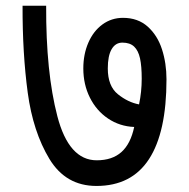

<svg xmlns="http://www.w3.org/2000/svg" viewBox="-20 -630 640 651"><path d="M56.5 -610.5H136.5Q135.5 -385 174.5 -235.8Q213.5 -86.5 308 -86.5Q360.5 -86.5 391.8 -114.5Q423 -142.5 435 -199.5Q386 -201.5 346.5 -228Q307 -254.5 284.8 -299Q262.5 -343.5 262.5 -398Q262.5 -446 279.5 -485.2Q296.5 -524.5 327.2 -547Q358 -569.5 397 -569.5Q447.5 -569.5 480.8 -539.8Q514 -510 529.2 -462.8Q544.5 -415.5 544.5 -361Q544.5 -181.5 485.2 -90.5Q426 0.5 307 0.5Q203 0.5 147.5 -91.2Q92 -183 74 -316Q56 -449 56.5 -610.5ZM460.5 -363Q460.5 -405.5 454.8 -432Q449 -458.5 434.8 -472Q420.5 -485.5 395 -485.5Q371.5 -485.5 358.5 -463.2Q345.5 -441 345.5 -398Q345.5 -338 379.8 -310.5Q414 -283 451.5 -276Q460.5 -319 460.5 -363Z"/></svg>

Font: JuliaMono SemiBold
Style: Regular
Weight: 600
Monospace: yes
Designer: cormullion
Foundry: corm
Version: Version 0.055; ttfautohint (v1.8.4)